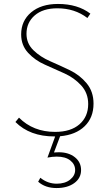

<svg xmlns="http://www.w3.org/2000/svg" viewBox="-20 -683 556 971"><path d="M453 -159Q453 -88 408 -44.5Q363 -1 284 6L253 88Q261 87 277 87Q327 87 358.5 112Q390 137 390 177Q390 218 355.5 243Q321 268 266 268Q209 268 173 236L184 216Q221 246 267 246Q309 246 334.5 225.5Q360 205 360 177Q360 148 335.5 128.5Q311 109 267 109Q245 109 220 114L259 7H255Q131 7 58 -66L76 -88Q148 -16 259 -16Q338 -16 382 -54.5Q426 -93 426 -157Q426 -212 391 -250.5Q356 -289 306.5 -311.5Q257 -334 207 -356Q157 -378 122 -416Q87 -454 87 -509Q87 -578 137.5 -620.5Q188 -663 273 -663Q373 -663 437 -614L422 -592Q358 -641 270 -641Q197 -641 155.5 -605Q114 -569 114 -512Q114 -463 149 -429Q184 -395 233.5 -373.5Q283 -352 333 -328Q383 -304 418 -262Q453 -220 453 -159Z"/></svg>

Font: EauTestInfant Extralight
Style: Regular
Weight: 250
Designer: Christian Thalmann (Catharsis Fonts)
Version: Version 0.001;PS 000.001;hotconv 1.0.88;makeotf.lib2.5.64775